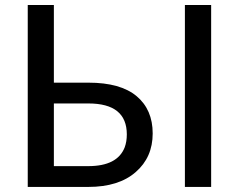

<svg xmlns="http://www.w3.org/2000/svg" viewBox="-20 -737 942 757"><path d="M192.4 -329.1V-82H328.1Q442.9 -82 471.7 -156.2Q480 -178.7 480 -207Q480 -329.1 328.6 -329.1ZM192.4 -717.3V-411.1H328.6Q455.1 -411.1 518.6 -357.9Q582 -304.7 582 -210.9Q582 -116.7 515.1 -58.6Q448.2 0 328.1 0H89.4V-717.3ZM812.5 0H709V-717.3H812.5Z"/></svg>

Font: Lato-Medium
Style: Regular
Weight: 500
Designer: Lukasz Dziedzic
Foundry: tyPoland Lukasz Dziedzic
Version: Version 2.006; 2014-01-15